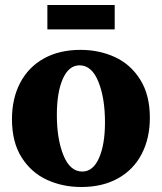

<svg xmlns="http://www.w3.org/2000/svg" viewBox="-20 -740 649 770"><path d="M303 -540Q378 -540 441 -511Q504 -482 542.5 -420.5Q581 -359 581 -268Q581 -185 548 -122Q515 -59 453 -24.5Q391 10 306 10Q231 10 168 -19Q105 -48 66.5 -109Q28 -170 28 -262Q28 -345 61 -408Q94 -471 156 -505.5Q218 -540 303 -540ZM310 -52Q353 -52 377 -106Q401 -160 401 -250Q401 -347 374.5 -412.5Q348 -478 299 -478Q256 -478 232 -424Q208 -370 208 -279Q208 -182 234.5 -117Q261 -52 310 -52ZM440 -720V-622H170V-720Z"/></svg>

Font: Minipax
Style: Bold
Weight: 700
Designer: Raphaël Ronot, Igor Stepanchenko (Cyrillic)
Foundry: steppetype
Version: Version 1.002